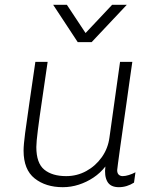

<svg xmlns="http://www.w3.org/2000/svg" viewBox="-20 -768 657 798"><path d="M241 10Q170 10 124 -26.5Q78 -63 78 -142Q78 -166 84.5 -215.5Q91 -265 102 -339.5Q113 -414 127 -511H178Q166 -427 155 -353.5Q144 -280 137.5 -228.5Q131 -177 131 -157Q131 -90 164 -63Q197 -36 255 -36Q300 -36 338.5 -57Q377 -78 403 -114.5Q429 -151 435 -197L479 -511H530Q530 -511 526.5 -487Q523 -463 517.5 -424Q512 -385 505.5 -338Q499 -291 492 -243.5Q485 -196 479.5 -155.5Q474 -115 470.5 -89.5Q467 -64 467 -61Q467 -48 473.5 -42Q480 -36 490 -36Q501 -36 515.5 -40.5Q530 -45 543 -52L537 -9Q523 0 507 5Q491 10 474 10Q439 10 426 -13.5Q413 -37 418 -76Q397 -49 368.5 -30Q340 -11 307.5 -0.5Q275 10 241 10ZM507 -748 361 -593H303L201 -748H258L348 -612H318L446 -748Z"/></svg>

Font: Chivo Medium Thin
Style: Italic
Weight: 250
Italic angle: -8.05°
Version: Version 2.002